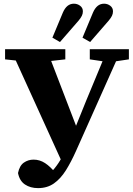

<svg xmlns="http://www.w3.org/2000/svg" viewBox="-20 -917 704 1014"><path d="M75.1 -3.2Q83.2 -42.4 106.1 -58.2Q129 -74 157.4 -74Q189.8 -74 218 -55.6Q246.3 -37.1 275.5 -1.1L222.7 45.8L219.3 20.7Q247.5 -2.1 269 -29Q290.6 -55.8 307.6 -87.8Q324.7 -119.8 340.6 -157.2H343L435.2 -385.5L548 -657.3H621.4L381.8 -120.4Q355.7 -61.8 327.9 -17.4Q300 27 264.8 51.7Q229.5 76.5 181 76.5Q140.4 76.5 111.8 57.3Q83.2 38.1 75.1 -3.2ZM6.8 -603.5V-657.3H325V-603.5L191.2 -588.5H147.2ZM454.2 -603.5V-657.3H660.7V-603.5L571.3 -590.2H544ZM313.7 -46.9 36.2 -657.3H226.3L394.1 -220.3ZM256.7 -718 312 -850.5Q322.2 -874.2 336.7 -885.9Q351.2 -897.5 370.3 -897.5Q388.6 -897.5 403.1 -886.6Q417.7 -875.7 417.7 -857.1Q417.7 -844.6 412.3 -833.6Q406.9 -822.6 395.7 -808.9L296.8 -695ZM415.7 -718 471 -850.5Q481.3 -874.2 495.8 -885.9Q510.3 -897.5 529.7 -897.5Q547.9 -897.5 562.3 -886.6Q576.7 -875.7 576.7 -857.1Q576.7 -844.6 571.4 -833.6Q566 -822.6 554.7 -808.9L455.9 -695Z"/></svg>

Font: Source Serif 4 Variable
Style: Regular
Weight: 400
Designer: Frank Grießhammer
Foundry: Adobe
Version: Version 4.005;hotconv 1.1.0;makeotfexe 2.6.0